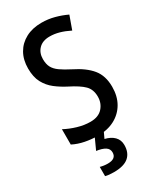

<svg xmlns="http://www.w3.org/2000/svg" viewBox="-238 -801 932 1117"><g transform="rotate(-30 228.0 -242.0)"><path d="M417 -196Q417 -133 390.5 -87Q364 -41 316.5 -15.5Q269 10 205 10Q160 10 117.5 1.5Q75 -7 40 -25V-128Q77 -108 121 -95Q165 -82 206 -82Q260 -82 288 -113Q316 -144 316 -188Q316 -236 287.5 -264.5Q259 -293 195 -325Q154 -346 120.5 -372Q87 -398 66.5 -436Q46 -474 46 -532Q46 -590 70.5 -633Q95 -676 140 -700Q185 -724 246 -724Q290 -724 331.5 -713Q373 -702 411 -684L379 -595Q343 -613 311 -622Q279 -631 247 -631Q200 -631 174 -604.5Q148 -578 148 -536Q148 -503 159.5 -481Q171 -459 197 -440.5Q223 -422 266 -400Q341 -363 379 -316.5Q417 -270 417 -196ZM309 133Q309 185 277 212.5Q245 240 178 240Q143 240 121 234V172Q146 179 172 179Q228 179 228 136Q228 112 207.5 99Q187 86 149 81L186 0H247L226 45Q265 54 287 76.5Q309 99 309 133Z"/></g></svg>

Font: Noto Sans Gurmukhi Condensed Medium
Style: Regular
Weight: 500
Width: 3
Designer: Jelle Bosma - Monotype Design Team
Foundry: Monotype Imaging Inc.
Version: Version 2.004; ttfautohint (v1.8.4.7-5d5b)